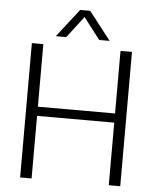

<svg xmlns="http://www.w3.org/2000/svg" viewBox="-56 -870 743 917"><g transform="rotate(5 315.0 -411.0)"><path d="M186 -687 291 -822H339L444 -687H394L315 -790L236 -687ZM75 0V-644H130V-344H500V-644H555V0H500V-300H130V0Z"/></g></svg>

Font: Kanit ExtraLight
Style: Regular
Weight: 275
Designer: Katatrad Team
Foundry: CadsonDemak
Version: Version 2.000; ttfautohint (v1.8.3)